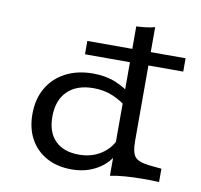

<svg xmlns="http://www.w3.org/2000/svg" viewBox="-74 -710 837 799"><g transform="rotate(10 344.5 -310.5)"><path d="M277.9 11.3Q217.4 11.3 172.5 -13.3Q127.6 -37.8 102.9 -82.5Q78.2 -127.2 78.2 -187.4Q78.2 -251 105.4 -298Q132.5 -345.1 182.4 -371.2Q232.2 -397.3 298.7 -397.3Q352.7 -397.3 395 -379.6Q437.4 -362 463.1 -338L451.8 -286.5Q430.5 -305.3 393.5 -321.5Q356.5 -337.6 310.6 -337.6Q240.4 -337.6 201.1 -299.4Q161.8 -261.2 161.8 -191.1Q161.8 -125.6 197.2 -90.1Q232.6 -54.5 297.8 -54.5Q351 -54.5 391.3 -80.6Q431.6 -106.6 449 -151.9L455.5 -93.4Q434.7 -45 387.1 -16.9Q339.5 11.3 277.9 11.3ZM440.5 0V-206.7H518.5V-149.6Q518.5 -101 534.3 -83.4Q550.2 -65.8 598.9 -61.1L646.4 -56.5V0Q634.6 -0.8 618.1 -1.2Q601.6 -1.6 579.7 -1.6Q540.4 -1.6 503.9 1.2Q467.3 4 440.5 9.6ZM440.5 -206.7V-621.7Q463.8 -622.5 483.2 -625.1Q502.6 -627.7 518.5 -632.1V-206.7ZM250.5 -470.2V-526.6H665.7V-470.2Z"/></g></svg>

Font: Playfair 5pt SemiExpanded Light
Style: Regular
Weight: 300
Width: 6
Designer: Claus Eggers Sørensen
Foundry: Claus Eggers Sørensen
Version: Version 2.203